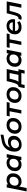

<svg xmlns="http://www.w3.org/2000/svg" viewBox="2978 -3785 993 7005"><g transform="rotate(-90 3474.5 -282.5)"><path d="M354 7Q291 7 244.5 -14.5Q198 -36 172 -78L117 194H-8L137 -534H256L245 -479Q279 -508 322.5 -524Q366 -540 419 -540Q485 -540 538 -512.5Q591 -485 622.5 -432.5Q654 -380 654 -306Q654 -215 614.5 -144.5Q575 -74 507 -33.5Q439 7 354 7ZM344 -100Q397 -100 438.5 -125.5Q480 -151 504 -196Q528 -241 528 -300Q528 -362 491 -398Q454 -434 387 -434Q334 -434 292.5 -408.5Q251 -383 227 -338Q203 -293 203 -234Q203 -172 240 -136Q277 -100 344 -100Z M968 7Q903 7 849.5 -21Q796 -49 764.5 -101.5Q733 -154 733 -228Q733 -319 772.5 -389.5Q812 -460 880 -500Q948 -540 1034 -540Q1096 -540 1142.5 -519Q1189 -498 1216 -456L1231 -534H1356L1250 0H1131L1142 -55Q1108 -25 1064.5 -9Q1021 7 968 7ZM1000 -100Q1053 -100 1094.5 -125.5Q1136 -151 1160 -196Q1184 -241 1184 -300Q1184 -362 1147 -398Q1110 -434 1043 -434Q990 -434 948.5 -408.5Q907 -383 883 -338Q859 -293 859 -234Q859 -172 896 -136Q933 -100 1000 -100Z M1697 10Q1578 10 1511.5 -56Q1445 -122 1445 -255Q1445 -339 1470.5 -414Q1496 -489 1543 -550Q1590 -611 1656.5 -652Q1723 -693 1804 -709L2063 -759L2062 -653L1832 -610Q1648 -574 1591 -404Q1678 -488 1803 -488Q1905 -488 1963 -433.5Q2021 -379 2021 -281Q2021 -198 1980 -132Q1939 -66 1865.5 -28Q1792 10 1697 10ZM1705 -86Q1757 -86 1797.5 -109Q1838 -132 1862 -172Q1886 -212 1886 -262Q1886 -321 1851.5 -352.5Q1817 -384 1757 -384Q1706 -384 1663 -361.5Q1620 -339 1594 -300.5Q1568 -262 1568 -214Q1568 -157 1604.5 -121.5Q1641 -86 1705 -86Z M2356 7Q2278 7 2219.5 -22.5Q2161 -52 2129 -104.5Q2097 -157 2097 -228Q2097 -318 2137.5 -388.5Q2178 -459 2250 -499.5Q2322 -540 2414 -540Q2493 -540 2551.5 -511Q2610 -482 2642 -429.5Q2674 -377 2674 -306Q2674 -216 2633 -145.5Q2592 -75 2520.5 -34Q2449 7 2356 7ZM2364 -100Q2417 -100 2458.5 -125.5Q2500 -151 2524 -196Q2548 -241 2548 -300Q2548 -362 2511 -398Q2474 -434 2407 -434Q2354 -434 2312.5 -408.5Q2271 -383 2247 -338Q2223 -293 2223 -234Q2223 -171 2260 -135.5Q2297 -100 2364 -100Z M2833 0 2917 -428H2731L2752 -534H3253L3232 -428H3042L2958 0Z M3480 7Q3402 7 3343.5 -22.5Q3285 -52 3253 -104.5Q3221 -157 3221 -228Q3221 -318 3261.5 -388.5Q3302 -459 3374 -499.5Q3446 -540 3538 -540Q3617 -540 3675.5 -511Q3734 -482 3766 -429.5Q3798 -377 3798 -306Q3798 -216 3757 -145.5Q3716 -75 3644.5 -34Q3573 7 3480 7ZM3488 -100Q3541 -100 3582.5 -125.5Q3624 -151 3648 -196Q3672 -241 3672 -300Q3672 -362 3635 -398Q3598 -434 3531 -434Q3478 -434 3436.5 -408.5Q3395 -383 3371 -338Q3347 -293 3347 -234Q3347 -171 3384 -135.5Q3421 -100 3488 -100Z M3762 119 3806 -106H3828Q3865 -108 3892.5 -144.5Q3920 -181 3940 -237Q3960 -293 3976 -356L4018 -534H4458L4372 -106H4452L4407 119H4290L4314 0H3902L3878 119ZM4247 -106 4312 -428H4107L4086 -338Q4068 -264 4047 -200.5Q4026 -137 3990 -106Z M4774 7Q4709 7 4655.5 -21Q4602 -49 4570.5 -101.5Q4539 -154 4539 -228Q4539 -319 4578.5 -389.5Q4618 -460 4686 -500Q4754 -540 4840 -540Q4902 -540 4948.5 -519Q4995 -498 5022 -456L5037 -534H5162L5056 0H4937L4948 -55Q4914 -25 4870.5 -9Q4827 7 4774 7ZM4806 -100Q4859 -100 4900.5 -125.5Q4942 -151 4966 -196Q4990 -241 4990 -300Q4990 -362 4953 -398Q4916 -434 4849 -434Q4796 -434 4754.5 -408.5Q4713 -383 4689 -338Q4665 -293 4665 -234Q4665 -172 4702 -136Q4739 -100 4806 -100Z M5335 0 5419 -428H5233L5254 -534H5755L5734 -428H5544L5460 0Z M5987 7Q5907 7 5847.5 -22.5Q5788 -52 5756 -104.5Q5724 -157 5724 -228Q5724 -319 5763.5 -389.5Q5803 -460 5872.5 -500Q5942 -540 6032 -540Q6106 -540 6161.5 -512Q6217 -484 6247.5 -431.5Q6278 -379 6278 -306Q6278 -286 6276 -267Q6274 -248 6270 -230H5846Q5848 -166 5885 -132.5Q5922 -99 6000 -99Q6045 -99 6085.5 -113.5Q6126 -128 6154 -154L6206 -67Q6164 -30 6106 -11.5Q6048 7 5987 7ZM5857 -313H6162Q6164 -374 6126 -407Q6088 -440 6026 -440Q5962 -440 5918.5 -405.5Q5875 -371 5857 -313Z M6256 -1 6284 -106Q6298 -103 6308 -103Q6344 -103 6368 -132.5Q6392 -162 6410 -213Q6428 -264 6444 -330L6494 -534H6926L6819 0H6694L6779 -428H6579L6553 -322Q6526 -214 6497 -140.5Q6468 -67 6427.5 -28.5Q6387 10 6328 10Q6309 10 6292.5 7Q6276 4 6256 -1Z"/></g></svg>

Font: Montserrat SemiBold
Style: Italic
Weight: 600
Italic angle: -11.3°
Designer: Julieta Ulanovsky
Foundry: Julieta Ulanovsky
Version: Version 9.000; ttfautohint (v1.8.4.7-5d5b)